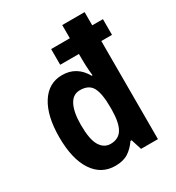

<svg xmlns="http://www.w3.org/2000/svg" viewBox="-183 -872 913 995"><g transform="rotate(-30 273.5 -375.0)"><path d="M216 10Q132 10 84.5 -62Q37 -134 37 -264Q37 -391 83 -463.5Q129 -536 210 -536Q297 -536 342 -456H347Q343 -490 342 -517Q341 -544 341 -557V-587H229V-681H341V-760H475V-681H539V-587H475V0H374L354 -63H347Q323 -28 293 -9Q263 10 216 10ZM251 -101Q299 -101 321 -137Q343 -173 344 -249V-272Q344 -347 324.5 -384.5Q305 -422 251 -422Q209 -422 187.5 -380.5Q166 -339 166 -263Q166 -176 189 -138.5Q212 -101 251 -101Z"/></g></svg>

Font: Noto Sans Tamil Condensed
Style: Bold
Weight: 700
Width: 3
Designer: Jelle Bosma - Monotype Design Team
Foundry: Monotype Imaging Inc.
Version: Version 2.004; ttfautohint (v1.8.4.7-5d5b)